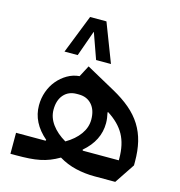

<svg xmlns="http://www.w3.org/2000/svg" viewBox="-115 -896 935 998"><g transform="rotate(15 352.0 -397.0)"><path d="M192 -118Q109 -189 109 -282Q109 -321 121.5 -356Q134 -391 156.5 -418Q179 -445 209 -462.5Q239 -480 274 -483L306 -544L460 -459Q515 -429 554.5 -395.5Q594 -362 619 -322Q644 -282 655.5 -234.5Q667 -187 667 -128V-108L595 0H483Q431 0 382 -11.5Q333 -23 290 -49Q264 -34 240 -24.5Q216 -15 189 -9.5Q162 -4 131 -2Q100 0 61 0H31V-113H190ZM290 -136Q338 -164 364.5 -201Q391 -238 391 -280Q391 -331 365 -360.5Q339 -390 295 -390H284Q240 -390 214 -360.5Q188 -331 188 -280Q188 -238 215 -201Q242 -164 290 -136ZM463 -338Q466 -324 468 -310Q470 -296 470 -282Q470 -188 388 -118L390 -113H584V-122Q584 -199 555.5 -250.5Q527 -302 465 -341ZM415 -586H335L286 -724H285L236 -586H165L247 -794H335Z"/></g></svg>

Font: IBM Plex Sans Arabic Medium
Style: Regular
Weight: 500
Designer: Mike Abbink, Paul van der Laan, Pieter van Rosmalen, Wael Morcos, Khajak Apelian
Foundry: Bold Monday
Version: Version 1.1